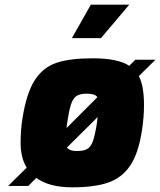

<svg xmlns="http://www.w3.org/2000/svg" viewBox="-20 -794 684 820"><path d="M573 -469Q595 -428 595 -344Q595 -294 586 -235Q571 -138 535.5 -86Q500 -34 441.5 -14Q383 6 289 6Q190 6 135 -34L101 0H15L94 -78Q68 -120 68 -185Q68 -239 76 -289Q93 -396 128 -451Q163 -506 220.5 -525.5Q278 -545 375 -545Q484 -545 532 -513L558 -539H644ZM264 -247 396 -379Q386 -394 350 -394Q321 -394 306 -383.5Q291 -373 282.5 -346Q274 -319 266 -262ZM397 -294 266 -164Q276 -149 309 -149Q338 -149 353 -158Q368 -167 376.5 -190.5Q385 -214 393 -262ZM368 -774H532L411 -631H287Z"/></svg>

Font: Exo Black
Style: Italic
Weight: 900
Italic angle: -9°
Designer: Natanael Gama
Foundry: Natanael Gama
Version: Version 1.500; ttfautohint (v1.6)